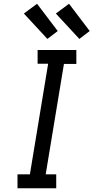

<svg xmlns="http://www.w3.org/2000/svg" viewBox="-20 -1001 497 1021"><path d="M73 0V-74H139L236 -662H180V-735H386V-661H320L223 -74H279V0ZM402 -794 277 -929 347 -981 457 -836ZM232 -794 107 -929 177 -981 287 -836Z"/></svg>

Font: Zed Sans Extended
Style: Italic
Weight: 400
Width: 7
Italic angle: -9°
Designer: Belleve Invis
Foundry: Belleve Invis
Version: Version 1.0.0; ttfautohint (v1.8.4)